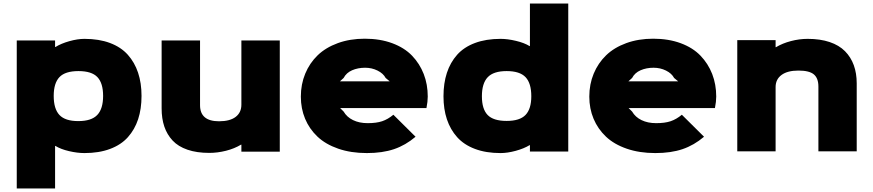

<svg xmlns="http://www.w3.org/2000/svg" viewBox="-20 -860 4958 1091"><path d="M565.9 -314.9Q565.9 -387.7 533.4 -421.9Q501 -456.1 425.8 -456.1Q350.6 -456.1 317.9 -421.9Q285.2 -387.7 285.2 -314.9Q285.2 -241.2 317.9 -206.5Q350.6 -171.9 424.8 -171.9Q499.5 -171.9 532.7 -206.8Q565.9 -241.7 565.9 -314.9ZM784.2 -314.9Q784.2 -241.2 764.9 -182.6Q745.6 -124 706.8 -80.6Q668 -37.1 605.2 -13.7Q542.5 9.8 460 9.8Q419.4 9.8 372.3 -1.2Q325.2 -12.2 294.9 -30.8H293V210.9H75.2V-629.9H293V-592.8H294.9Q327.1 -612.8 374 -626Q420.9 -639.2 460 -639.2Q542.5 -639.2 605 -615.7Q667.5 -592.3 706.3 -548.8Q745.1 -505.4 764.6 -446.8Q784.2 -388.2 784.2 -314.9Z M1569.8 -629.9V2H1351.6V-38.1H1349.6Q1312.5 -15.6 1264.4 -3.4Q1216.3 8.8 1169.4 8.8Q1098.1 8.8 1045.4 -9.3Q992.7 -27.3 960.9 -61.3Q929.2 -95.2 913.8 -140.6Q898.4 -186 898.4 -244.1V-629.9H1116.7V-262.2Q1116.7 -170.9 1224.6 -170.9Q1286.6 -170.9 1319.1 -195.8Q1351.6 -220.7 1351.6 -265.1V-629.9Z M1911.6 -397.9H2194.3L2171.4 -417Q2157.7 -442.9 2125.2 -459Q2092.8 -475.1 2054.7 -475.1Q2013.7 -475.1 1980.7 -460.7Q1947.8 -446.3 1932.6 -417ZM2410.6 -311Q2410.6 -283.2 2403.3 -246.1H1912.6L1932.6 -226.1Q1950.7 -194.8 1986.1 -177.5Q2021.5 -160.2 2069.3 -160.2Q2118.7 -160.2 2151.4 -171.1Q2184.1 -182.1 2215.3 -208L2341.3 -83Q2284.7 -34.7 2219 -12.5Q2153.3 9.8 2064.5 9.8Q1974.1 9.8 1902.1 -15.1Q1830.1 -40 1783.9 -83.7Q1737.8 -127.4 1713.6 -185.3Q1689.5 -243.2 1689.5 -311Q1689.5 -381.3 1714.4 -441.4Q1739.3 -501.5 1784.9 -545.7Q1830.6 -589.8 1899.7 -615Q1968.8 -640.1 2052.7 -640.1Q2139.6 -640.1 2208.7 -614.5Q2277.8 -588.9 2321.3 -543.7Q2364.7 -498.5 2387.7 -439.5Q2410.6 -380.4 2410.6 -311Z M2999 -313Q2999 -387.2 2966.3 -421.6Q2933.6 -456.1 2858.9 -456.1Q2784.2 -456.1 2751.2 -421.1Q2718.3 -386.2 2718.3 -313Q2718.3 -240.2 2751 -206.5Q2783.7 -172.9 2858.9 -172.9Q2933.6 -172.9 2966.3 -207Q2999 -241.2 2999 -313ZM3209 -839.8V1H2991.2V-35.2H2989.3Q2957 -15.6 2910.2 -2.9Q2863.3 9.8 2824.2 9.8Q2741.7 9.8 2679.2 -13.7Q2616.7 -37.1 2577.9 -80.3Q2539.1 -123.5 2519.5 -181.9Q2500 -240.2 2500 -313Q2500 -386.7 2519.3 -445.8Q2538.6 -504.9 2577.4 -548.6Q2616.2 -592.3 2679 -615.7Q2741.7 -639.2 2824.2 -639.2Q2864.3 -639.2 2911.6 -627.9Q2959 -616.7 2989.3 -598.1H2991.2V-839.8Z M3550.8 -397.9H3833.5L3810.5 -417Q3796.9 -442.9 3764.4 -459Q3731.9 -475.1 3693.8 -475.1Q3652.8 -475.1 3619.9 -460.7Q3586.9 -446.3 3571.8 -417ZM4049.8 -311Q4049.8 -283.2 4042.5 -246.1H3551.8L3571.8 -226.1Q3589.8 -194.8 3625.2 -177.5Q3660.6 -160.2 3708.5 -160.2Q3757.8 -160.2 3790.5 -171.1Q3823.2 -182.1 3854.5 -208L3980.5 -83Q3923.8 -34.7 3858.2 -12.5Q3792.5 9.8 3703.6 9.8Q3613.3 9.8 3541.3 -15.1Q3469.2 -40 3423.1 -83.7Q3377 -127.4 3352.8 -185.3Q3328.6 -243.2 3328.6 -311Q3328.6 -381.3 3353.5 -441.4Q3378.4 -501.5 3424.1 -545.7Q3469.7 -589.8 3538.8 -615Q3607.9 -640.1 3691.9 -640.1Q3778.8 -640.1 3847.9 -614.5Q3917 -588.9 3960.4 -543.7Q4003.9 -498.5 4026.9 -439.5Q4049.8 -380.4 4049.8 -311Z M4848.1 -386.2V0H4630.4V-368.2Q4630.4 -415.5 4604.5 -437.3Q4578.6 -459 4517.1 -459Q4454.6 -459 4420.9 -434.1Q4387.2 -409.2 4387.2 -365.2V0H4169.4V-631.8H4387.2V-591.8H4389.2Q4426.8 -614.3 4474.6 -626.7Q4522.5 -639.2 4569.3 -639.2Q4640.6 -639.2 4694.3 -621.1Q4748 -603 4781.5 -569.1Q4814.9 -535.2 4831.5 -489.5Q4848.1 -443.8 4848.1 -386.2Z"/></svg>

Font: Sinkin Sans 900 X Black
Style: Regular
Weight: 950
Designer: Keith Bates
Foundry: K-Type
Version: Sinkin Sans (version 1.0)  by Keith Bates   •   © 2014   www